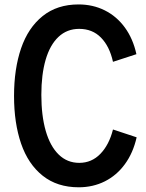

<svg xmlns="http://www.w3.org/2000/svg" viewBox="-20 -816 646 848"><path d="M42 -392.1Q42 -511.7 73.2 -602.8Q104.5 -693.8 168.5 -745.1Q232.4 -796.4 327.1 -796.4Q390.1 -796.4 442.6 -770.3Q495.1 -744.1 531.2 -694.8Q567.4 -645.5 582.5 -576.7L479 -543Q463.9 -611.3 426 -649.9Q388.2 -688.5 329.6 -688.5Q275.9 -688.5 238.3 -653.1Q200.7 -617.7 181.6 -552.2Q162.6 -486.8 162.6 -397Q162.6 -305.2 182.1 -237.5Q201.7 -169.9 239.3 -133.3Q276.9 -96.7 330.1 -96.7Q384.8 -96.7 423.3 -136.5Q461.9 -176.3 479 -244.1L583.5 -209.5Q567.9 -140.6 531.7 -91.1Q495.6 -41.5 443.1 -15.1Q390.6 11.2 327.6 11.2Q232.9 11.2 168.7 -39.8Q104.5 -90.8 73.2 -181.6Q42 -272.5 42 -392.1Z"/></svg>

Font: Decalotype Medium
Style: Regular
Weight: 500
Designer: Alfredo Marco Pradil
Foundry: Alfredo Marco Pradil
Version: Version 1.0